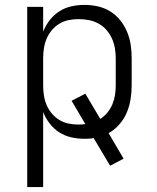

<svg xmlns="http://www.w3.org/2000/svg" viewBox="-20 -558 640 783"><path d="M91 205V-530H156V-429Q166 -454 182.5 -475.5Q199 -497 221.5 -511.5Q244 -526 270.5 -532Q297 -538 324 -538Q352 -538 379 -532Q406 -526 429.5 -511.5Q453 -497 470.5 -475Q488 -453 498.5 -427.5Q509 -402 513 -375Q517 -348 517 -320V-210Q517 -182 512.5 -153.5Q508 -125 497 -99Q486 -73 467 -51Q448 -29 423 -15L484 89L429 118L362 5Q353 7 343.5 7.5Q334 8 324 8Q297 8 270.5 2Q244 -4 221.5 -18.5Q199 -33 182.5 -54.5Q166 -76 156 -101V205ZM301 -50Q308 -50 314.5 -50.5Q321 -51 328 -52L272 -147L328 -176L389 -73Q406 -84 418.5 -99.5Q431 -115 438.5 -133Q446 -151 449 -170.5Q452 -190 452 -210V-320Q452 -341 448.5 -361.5Q445 -382 436.5 -401Q428 -420 414 -436Q400 -452 381.5 -462Q363 -472 342.5 -476Q322 -480 301 -480Q280 -480 260 -476Q240 -472 222.5 -461.5Q205 -451 191.5 -435Q178 -419 170 -400Q162 -381 159 -360.5Q156 -340 156 -320V-210Q156 -190 159 -169.5Q162 -149 170 -130Q178 -111 191.5 -95Q205 -79 222.5 -68.5Q240 -58 260 -54Q280 -50 301 -50Z"/></svg>

Font: Iosevka Curly Light Extended
Style: Regular
Weight: 300
Width: 7
Monospace: yes
Designer: Belleve Invis
Foundry: Belleve Invis
Version: Version 11.1.0; ttfautohint (v1.8.3)